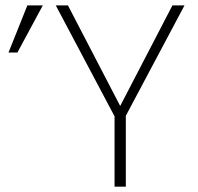

<svg xmlns="http://www.w3.org/2000/svg" viewBox="-20 -696 738 716"><path d="M449.2 -264.2V0H407.2V-262.2L188 -675.8H233.4L428.2 -300.8L623 -675.8H668ZM44.9 -500H11.7L82 -675.8H139.6Z"/></svg>

Font: Clear Sans Thin
Style: Regular
Weight: 250
Foundry: Intel Corporation
Version: Version 1.00